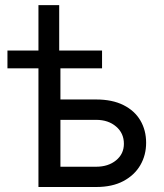

<svg xmlns="http://www.w3.org/2000/svg" viewBox="-20 -748 655 768"><path d="M9.8 -474.6V-545.9H388.2V-474.6ZM133.8 -545.9V-727.5H216.8V-545.9ZM208 -350.1H364.7Q429.2 -350.1 473.9 -327.6Q518.6 -305.2 541.5 -266.1Q564.5 -227.1 564.5 -176.8Q564.5 -127.4 541.3 -87.4Q518.1 -47.4 473.6 -23.7Q429.2 0 364.7 0H133.8V-545.9H221.7V-81.1H364.7Q413.1 -81.1 444.3 -106.7Q475.6 -132.3 475.6 -172.9Q475.6 -215.3 444.3 -241.9Q413.1 -268.6 364.7 -268.6H208Z"/></svg>

Font: Inter Variable LoSnoCo
Style: Regular
Weight: 400
Designer: Rasmus Andersson
Foundry: rsms
Version: Version 4.000;git-a52131595; featfreeze: case,dlig,ss01,ss02